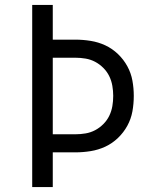

<svg xmlns="http://www.w3.org/2000/svg" viewBox="-20 -755 640 775"><path d="M110 0V-735H193V-595H284Q315 -595 346 -590Q377 -585 405 -572Q433 -559 456 -537Q479 -515 494 -487.5Q509 -460 514.5 -429.5Q520 -399 520 -368Q520 -336 514.5 -305.5Q509 -275 494 -247.5Q479 -220 456 -198Q433 -176 405 -163Q377 -150 346 -145Q315 -140 284 -140H193V0ZM284 -213Q305 -213 325.5 -216.5Q346 -220 364 -229.5Q382 -239 397 -254Q412 -269 421 -287.5Q430 -306 433.5 -326.5Q437 -347 437 -368Q437 -388 433.5 -408.5Q430 -429 421 -447.5Q412 -466 397 -481Q382 -496 364 -505.5Q346 -515 325.5 -518.5Q305 -522 284 -522H193V-213Z"/></svg>

Font: Monocode
Style: Regular
Weight: 400
Designer: Belleve Invis
Foundry: Belleve Invis
Version: Version 16.1.0; ttfautohint (v1.8.4)